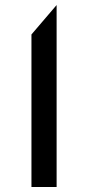

<svg xmlns="http://www.w3.org/2000/svg" viewBox="-20 -743 350 763"><path d="M205 0H105V-606L205 -723Z"/></svg>

Font: Railway
Style: Regular
Weight: 400
Version: 1.000